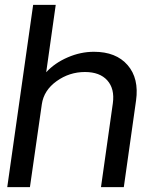

<svg xmlns="http://www.w3.org/2000/svg" viewBox="-20 -769 625 789"><path d="M366.2 -556.2Q457 -556.2 504.4 -501.5Q551.8 -446.8 539.1 -356L488.8 0H395L443.8 -345.2Q451.7 -404.3 420.9 -438.7Q390.1 -473.1 329.1 -473.1Q265.1 -473.1 212.6 -435.5Q160.2 -397.9 151.9 -340.8L103 0H9.8L116.2 -749H209L169.9 -472.2Q205.1 -510.3 258.1 -533.2Q311 -556.2 366.2 -556.2Z"/></svg>

Font: Oakes Grotesk
Style: Italic
Weight: 400
Designer: Samuel Oakes
Foundry: Samuel Oakes
Version: Version 1.0 | wf-rip DC20170320